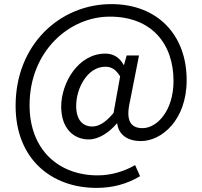

<svg xmlns="http://www.w3.org/2000/svg" viewBox="-20 -742 986 935"><path d="M450 173C527 173 597 155 662 116L638 62C588 91 524 112 456 112C266 112 124 -12 124 -230C124 -491 316 -661 515 -661C718 -661 825 -529 825 -348C825 -203 745 -118 674 -118C613 -118 592 -159 613 -249L657 -472H597L584 -426H582C562 -463 531 -481 493 -481C362 -481 278 -340 278 -222C278 -120 336 -63 412 -63C461 -63 512 -97 548 -140H551C558 -83 605 -55 666 -55C767 -55 889 -157 889 -352C889 -572 747 -722 522 -722C273 -722 56 -526 56 -227C56 33 231 173 450 173ZM430 -126C385 -126 351 -155 351 -227C351 -311 405 -417 493 -417C523 -417 544 -404 565 -370L533 -192C495 -146 461 -126 430 -126Z"/></svg>

Font: Noto Sans CJK JP Regular
Style: Regular
Weight: 400
Designer: Ryoko NISHIZUKA (kana & ideographs); Paul D. Hunt (Latin, Greek & Cyrillic); Wenlong ZHANG (bopomofo); Sandoll Communica
Foundry: Adobe Systems Incorporated
Version: Version 1.001;PS 1.001;hotconv 1.0.78;makeotf.lib2.5.61930